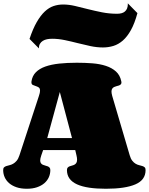

<svg xmlns="http://www.w3.org/2000/svg" viewBox="-24 -1165 919 1185"><path d="M267.6 -313H420.4L345.2 -597.2ZM141.6 0Q105.5 0 78.1 -9.3Q50.8 -18.6 32.5 -34.4Q14.2 -50.3 4.9 -71Q-4.4 -91.8 -4.4 -115.2Q-4.4 -127 1 -132.1Q6.3 -137.2 15.1 -140.1Q23.9 -143.1 34.9 -145.5Q45.9 -147.9 57.1 -154.3Q68.4 -160.6 78.6 -172.6Q88.9 -184.6 96.2 -207L216.3 -573.2Q219.7 -583.5 221.4 -591.3Q223.1 -599.1 223.1 -605Q223.1 -620.1 214.8 -625.5Q206.5 -630.9 196.5 -633.8Q186.5 -636.7 178.2 -640.9Q169.9 -645 169.9 -657.7Q169.9 -661.1 170.4 -663.1Q175.3 -696.8 197.3 -719Q219.2 -741.2 255.6 -754.2Q292 -767.1 341.3 -772.5Q390.6 -777.8 450.2 -777.8Q500.5 -777.8 546.6 -774.2Q592.8 -770.5 629.9 -758.3Q667 -746.1 691.9 -723.6Q716.8 -701.2 724.6 -663.1Q725.6 -658.2 725.6 -656.2Q725.6 -647.9 720.9 -643.8Q716.3 -639.6 709.5 -637.2Q702.6 -634.8 694.8 -633.1Q687 -631.3 680.2 -627.9Q673.3 -624.5 668.7 -617.9Q664.1 -611.3 664.1 -599.6Q664.1 -589.4 668.5 -573.2L776.4 -207Q782.7 -185.1 792.5 -172.9Q802.2 -160.6 813.2 -154.3Q824.2 -147.9 835.2 -145.5Q846.2 -143.1 855 -140.1Q863.8 -137.2 869.1 -132.1Q874.5 -127 874.5 -115.2Q874.5 -54.2 811.5 -27.1Q748.5 0 629.4 0Q571.8 0 527.1 -6.6Q482.4 -13.2 451.7 -27.1Q420.9 -41 405 -63Q389.2 -85 389.2 -115.2Q389.2 -125.5 393.8 -130.6Q398.4 -135.7 405.3 -138.4Q412.1 -141.1 420.4 -143.1Q428.7 -145 435.5 -148.7Q442.4 -152.3 447 -159.4Q451.7 -166.5 451.7 -179.7Q451.7 -190.9 448.2 -205.1L440.4 -238.8H242.2L230.5 -205.1Q224.1 -186.5 224.1 -174.8Q224.1 -163.6 228.8 -157.5Q233.4 -151.4 240.2 -148.2Q247.1 -145 255.4 -143.1Q263.7 -141.1 270.5 -138.4Q277.3 -135.7 282 -130.4Q286.6 -125 286.6 -115.2Q286.6 -91.8 277.3 -71Q268.1 -50.3 249.8 -34.4Q231.4 -18.6 204.3 -9.3Q177.2 0 141.6 0ZM824.2 -1084Q807.1 -1021 784.4 -980Q761.7 -939 734.4 -915Q707 -891.1 676 -881.6Q645 -872.1 611.3 -872.1Q574.2 -872.1 534.7 -880.4Q495.1 -888.7 455.3 -898.9Q415.5 -909.2 375.7 -917.5Q335.9 -925.8 297.9 -925.8Q281.2 -925.8 266.4 -922.9Q251.5 -919.9 240.2 -912.8Q229 -905.8 222.4 -894.5Q215.8 -883.3 215.8 -866.7Q215.8 -864.7 217.8 -864.7L158.2 -924.8Q179.2 -987.8 202.9 -1028.8Q226.6 -1069.8 252.4 -1094Q278.3 -1118.2 306.6 -1127.7Q335 -1137.2 365.7 -1137.2Q400.9 -1137.2 439 -1128.2Q477.1 -1119.1 518.6 -1108.6Q560.1 -1098.1 605.2 -1089.1Q650.4 -1080.1 698.7 -1080.1Q713.4 -1080.1 725.6 -1083.3Q737.8 -1086.4 746.6 -1093.8Q755.4 -1101.1 760.3 -1112.8Q765.1 -1124.5 765.1 -1141.6Q765.1 -1144 764.2 -1145Z"/></svg>

Font: Corben
Style: Bold
Weight: 700
Designer: vernon adams
Foundry: vernon adams
Version: Version 1.101; ttfautohint (v1.6)